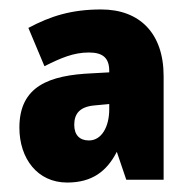

<svg xmlns="http://www.w3.org/2000/svg" viewBox="-20 -742 403 406"><path d="M194 -722C131 -722 87 -708 40 -683L74 -602C108 -619 135 -631 168 -631C198 -631 211 -619 211 -592V-589L175 -587C84 -583 21 -560 21 -472C21 -407 59 -356 122 -356C175 -356 206 -380 227 -421L247 -362H326V-581C326 -672 275 -722 194 -722ZM179 -519 211 -522V-511C211 -474 195 -445 168 -445C148 -445 137 -457 137 -478C137 -501 148 -516 179 -519Z"/></svg>

Font: Noto Sans Devanagari UI Condensed Black
Style: Regular
Weight: 900
Width: 3
Designer: Jelle Bosma - Monotype Design Team
Foundry: Monotype Imaging Inc.
Version: Version 2.004